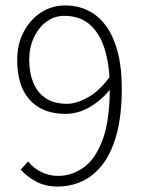

<svg xmlns="http://www.w3.org/2000/svg" viewBox="-20 -671 519 703"><path d="M191 12Q147 12 113.5 -5.5Q80 -23 56 -50L83 -80Q104 -54 132.5 -40.5Q161 -27 192 -27Q243 -27 286 -57.5Q329 -88 355.5 -158.5Q382 -229 382 -350Q382 -428 364.5 -487.5Q347 -547 310 -580Q273 -613 216 -613Q179 -613 150 -591.5Q121 -570 104 -533.5Q87 -497 87 -452Q87 -405 101.5 -369Q116 -333 146.5 -312Q177 -291 226 -291Q260 -291 303 -315Q346 -339 385 -394L386 -347Q353 -305 309.5 -279.5Q266 -254 220 -254Q165 -254 125 -276.5Q85 -299 64 -343Q43 -387 43 -452Q43 -510 67 -555Q91 -600 130.5 -625.5Q170 -651 218 -651Q266 -651 304.5 -631.5Q343 -612 370 -573.5Q397 -535 411.5 -478.5Q426 -422 426 -350Q426 -249 407 -179.5Q388 -110 355 -68Q322 -26 280 -7Q238 12 191 12Z"/></svg>

Font: Source Sans 3 ExtraLight Light
Style: Regular
Weight: 300
Version: Version 3.052;hotconv 1.1.0;makeotfexe 2.6.0